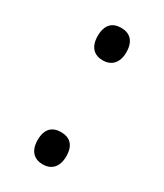

<svg xmlns="http://www.w3.org/2000/svg" viewBox="-149 -611 586 686"><g transform="rotate(30 144.0 -267.5)"><path d="M144 -415C177 -415 203 -436 203 -482C203 -530 178 -549 144 -549C109 -549 85 -530 85 -482C85 -436 109 -415 144 -415ZM144 14C177 14 203 -6 203 -53C203 -101 178 -119 144 -119C109 -119 85 -100 85 -53C85 -7 109 14 144 14Z"/></g></svg>

Font: Noto Sans Devanagari UI SemiCondensed
Style: Regular
Weight: 400
Width: 4
Designer: Jelle Bosma - Monotype Design Team
Foundry: Monotype Imaging Inc.
Version: Version 2.004